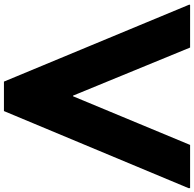

<svg xmlns="http://www.w3.org/2000/svg" viewBox="-25 -795 990 980"><g transform="rotate(90 470.0 -305.0)"><path d="M222.7 -780.3Q304.7 -581.1 467.8 -183.6Q467.8 -183.6 468.8 -182.6Q470.7 -182.6 470.7 -182.6Q471.7 -182.6 471.7 -183.6Q471.7 -183.6 471.7 -183.6Q554.7 -382.8 719.7 -780.3Q793 -780.3 940.4 -780.3Q940.4 -777.3 940.4 -772.5Q808.6 -458 546.9 169.9Q497.1 169.9 396.5 169.9Q265.6 -144.5 3.9 -775.4Q3.9 -775.4 3.9 -776.4Q3.9 -777.3 3.9 -778.3Q4.9 -778.3 4.9 -779.3Q4.9 -779.3 5.9 -780.3Q57.6 -780.3 109.4 -780.3Q160.2 -780.3 211.9 -780.3Q214.8 -780.3 217.8 -780.3Q220.7 -780.3 222.7 -780.3Z"/></g></svg>

Font: Avicii Garde
Style: Regular
Weight: 500
Version: Version 1.0